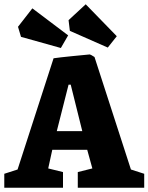

<svg xmlns="http://www.w3.org/2000/svg" viewBox="-24 -876 693 896"><path d="M-4 -65 58 -85 226 -604Q253 -608 312.5 -614Q372 -620 395 -622Q398 -622 417 -610L587 -85L649 -65V0H339V-73L407 -90L383 -177H220L201 -90L270 -73V0H-4ZM241 -264H360L306 -481H296ZM479 -654 302 -732 296 -782 376 -856 521 -707ZM260 -652 74 -704 60 -751 127 -837 294 -711Z"/></svg>

Font: Grenze ExtraBold
Style: Regular
Weight: 800
Designer: Renata Polastri
Foundry: Omnibus-Type
Version: Version 1.002; ttfautohint (v1.8)